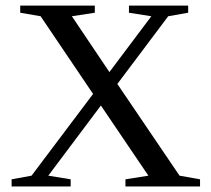

<svg xmlns="http://www.w3.org/2000/svg" viewBox="-20 -675 762 695"><path d="M154.8 -39.1 235.8 -25.9V0H22V-25.9L94.2 -39.1L316.9 -335L127 -616.2L53.2 -628.9V-654.8H323.2V-628.9L240.2 -616.2L376 -414.1L527.8 -616.2L446.8 -628.9V-654.8H661.1V-628.9L588.9 -616.2L404.8 -371.1L629.9 -39.1L704.1 -25.9V0H434.1V-25.9L517.1 -39.1L345.2 -293Z"/></svg>

Font: Tinos
Style: Regular
Weight: 400
Designer: Steve Matteson
Foundry: Monotype Imaging Inc.
Version: Version 1.23